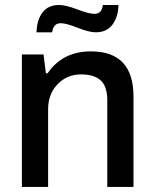

<svg xmlns="http://www.w3.org/2000/svg" viewBox="-20 -742 613 762"><path d="M125 -613.8Q126 -661.6 148.2 -691.9Q170.4 -722.2 214.8 -722.2Q241.2 -722.2 287.1 -704.6Q333 -687 355 -687Q384.3 -687 388.2 -722.2H450.2Q449.2 -675.3 426.5 -644.5Q403.8 -613.8 359.9 -613.8Q333.5 -613.8 288.1 -631.8Q242.7 -649.9 221.2 -649.9Q191.4 -649.9 187 -613.8ZM66.9 0V-525.9H152.8L162.1 -451.2H168.9Q228.5 -538.1 340.8 -538.1Q509.8 -538.1 509.8 -358.9V0H405.8V-342.8Q405.8 -400.4 378.9 -423.6Q352.1 -446.8 301.8 -446.8Q246.6 -446.8 208.7 -408Q170.9 -369.1 170.9 -308.1V0Z"/></svg>

Font: Archivo Medium
Style: Regular
Weight: 500
Designer: Hector Gatti
Foundry: Omnibus-Type
Version: Version 2.001